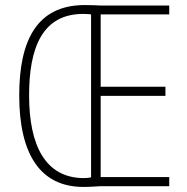

<svg xmlns="http://www.w3.org/2000/svg" viewBox="-20 -736 740 759"><path d="M315 -716C125 -716 56 -575 56 -359C56 -128 138 3 310 3C336 3 357 1 377 0H649V-36H378V-357H634V-393H378V-679H649V-714H381C359 -715 344 -716 315 -716ZM309 -681C322 -681 332 -680 340 -679V-35C332 -33 323 -32 310 -32C160 -33 95 -160 95 -359C95 -545 146 -681 309 -681Z"/></svg>

Font: Noto Sans Devanagari Condensed ExtraLight
Style: Regular
Weight: 200
Width: 3
Designer: Jelle Bosma - Monotype Design Team
Foundry: Monotype Imaging Inc.
Version: Version 2.004